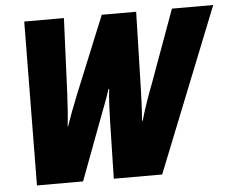

<svg xmlns="http://www.w3.org/2000/svg" viewBox="-51 -774 1010 834"><g transform="rotate(-5 454.0 -357.0)"><path d="M278 0 374 -256Q386 -289 399 -322Q412 -355 423 -390H426Q422 -357 420.5 -322.5Q419 -288 418 -259L412 0H623L908 -714H728L613 -398Q597 -357 582.5 -314.5Q568 -272 559 -240H556Q559 -274 560.5 -308.5Q562 -343 563 -374L572 -714H422L285 -379Q271 -345 258 -310Q245 -275 234 -244H232Q239 -300 243 -390L257 -714H84L77 0Z"/></g></svg>

Font: Noto Sans Display SemiCondensed Black
Style: Italic
Weight: 900
Width: 4
Designer: Monotype Design team
Foundry: Monotype Imaging Inc.
Version: 1.000